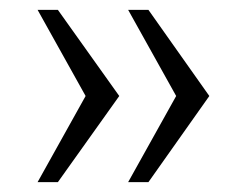

<svg xmlns="http://www.w3.org/2000/svg" viewBox="-20 -531 500 388"><path d="M56 -163H97L221 -337L97 -511H56L153 -337ZM239 -163H280L403 -337L280 -511H239L336 -337Z"/></svg>

Font: Chivo Light
Style: Regular
Weight: 300
Designer: Hector Gatti
Foundry: Omnibus-Type
Version: Version 1.003;PS 001.003;hotconv 1.0.70;makeotf.lib2.5.58329